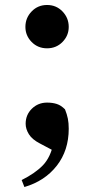

<svg xmlns="http://www.w3.org/2000/svg" viewBox="-20 -564 378 771"><path d="M78 187 67 159Q121 132 152 100Q183 68 195 10L208 48L140 12Q109 -4 96 -25Q83 -46 83 -67Q83 -103 108 -127.5Q133 -152 169 -152Q191 -152 208 -146.5Q225 -141 241 -125Q249 -105 252.5 -87.5Q256 -70 256 -47Q256 40 208 101.5Q160 163 78 187ZM169 -370Q132 -370 107 -395.5Q82 -421 82 -456Q82 -492 107 -518Q132 -544 169 -544Q206 -544 231 -518Q256 -492 256 -456Q256 -421 231 -395.5Q206 -370 169 -370Z"/></svg>

Font: Noto Serif JP ExtraLight ExtraBold
Style: Regular
Weight: 800
Version: Version 2.003-H1;hotconv 1.1.1;makeotfexe 2.6.0